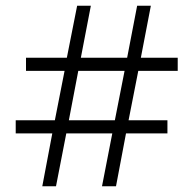

<svg xmlns="http://www.w3.org/2000/svg" viewBox="-20 -652 676 672"><path d="M163 -185 128 0H176L212 -185H373L337 0H386L421 -185H566V-231H430L464 -404H602V-450H473L508 -632H460L425 -450H263L298 -632H250L214 -450H71V-404H206L172 -231H35V-185ZM382 -231H221L254 -404H416Z"/></svg>

Font: Noto Sans Bengali Light
Style: Regular
Weight: 300
Designer: Jelle Bosma - Monotype Design Team
Foundry: Monotype Imaging Inc.
Version: Version 2.003